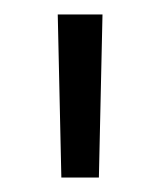

<svg xmlns="http://www.w3.org/2000/svg" viewBox="-20 -736 222 266"><path d="M65 -490 60 -716H122L117 -490Z"/></svg>

Font: Figtree Light Light
Style: Regular
Weight: 300
Version: Version 2.001;gftools[0.9.30]